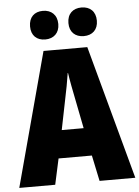

<svg xmlns="http://www.w3.org/2000/svg" viewBox="-61 -975 742 1022"><g transform="rotate(-5 310.0 -464.0)"><path d="M132 -851C132 -802 162 -775 207 -775C252 -775 283 -803 283 -851C283 -900 252 -928 207 -928C162 -928 132 -901 132 -851ZM337 -851C337 -803 367 -775 413 -775C459 -775 489 -803 489 -851C489 -900 459 -928 413 -928C368 -928 337 -901 337 -851ZM429 0H620L426 -715H192L0 0H192L222 -138H400ZM340 -434 369 -287H252L282 -436C293 -487 305 -551 311 -592C317 -549 330 -483 340 -434Z"/></g></svg>

Font: Noto Sans Sinhala UI Condensed Black
Style: Regular
Weight: 900
Width: 3
Designer: Jelle Bosma - Monotype Design Team
Foundry: Monotype Imaging Inc.
Version: Version 2.006